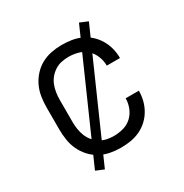

<svg xmlns="http://www.w3.org/2000/svg" viewBox="-154 -713 858 896"><g transform="rotate(-30 275.0 -265.0)"><path d="M271 12Q243 12 215 6.5Q187 1 162 -12.5Q137 -26 117.5 -47.5Q98 -69 86 -94.5Q74 -120 69.5 -148.5Q65 -177 65 -205V-325Q65 -353 69.5 -381.5Q74 -410 86 -435.5Q98 -461 117.5 -482.5Q137 -504 162 -517.5Q187 -531 215 -536.5Q243 -542 271 -542Q298 -542 324 -538Q350 -534 374 -523Q398 -512 417.5 -494.5Q437 -477 450.5 -454Q464 -431 470.5 -405.5Q477 -380 477 -354V-353H406Q406 -379 396 -404Q386 -429 367 -446.5Q348 -464 322.5 -471Q297 -478 271 -478Q252 -478 233 -474Q214 -470 197.5 -459.5Q181 -449 168.5 -434Q156 -419 149 -401Q142 -383 139 -363.5Q136 -344 136 -325V-205Q136 -186 139 -166.5Q142 -147 149 -129Q156 -111 168.5 -96Q181 -81 197.5 -70.5Q214 -60 233 -56Q252 -52 271 -52Q297 -52 322.5 -59Q348 -66 367 -83.5Q386 -101 396 -126Q406 -151 406 -177H477V-176Q477 -150 470.5 -124.5Q464 -99 450.5 -76Q437 -53 417.5 -35.5Q398 -18 374 -7Q350 4 324 8Q298 12 271 12ZM156 62 113 44 394 -592 437 -574Z"/></g></svg>

Font: Lode Term
Style: Regular
Weight: 400
Monospace: yes
Designer: Belleve Invis
Foundry: Belleve Invis
Version: Version 29.2.0